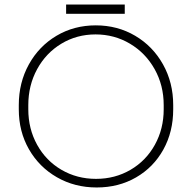

<svg xmlns="http://www.w3.org/2000/svg" viewBox="-20 -814 848 848"><path d="M63 -331V-350Q63 -449 107.5 -529.5Q152 -610 229.5 -656Q307 -702 403 -702Q499 -702 577 -656Q655 -610 700 -529.5Q745 -449 745 -350V-331Q745 -232 701.5 -153.5Q658 -75 581 -30.5Q504 14 407 14Q310 14 231.5 -31Q153 -76 108 -154.5Q63 -233 63 -331ZM703 -331V-350Q703 -437 663 -508.5Q623 -580 554 -621Q485 -662 402 -662Q319 -662 251 -621Q183 -580 144 -508.5Q105 -437 105 -350V-331Q105 -245 144 -174.5Q183 -104 251.5 -64Q320 -24 404 -24Q488 -24 556.5 -64Q625 -104 664 -174.5Q703 -245 703 -331ZM272 -794H531V-753H272Z"/></svg>

Font: Bellota Light
Style: Regular
Weight: 300
Designer: Kemie Guaida
Foundry: Kemie Guaida
Version: Version 4.001